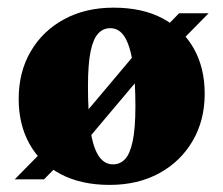

<svg xmlns="http://www.w3.org/2000/svg" viewBox="-20 -480 598 514"><path d="M19.5 0 114 -96 148 -105.5 369.5 -368.5 404 -387.5 459.5 -444.5H538.5L444 -348.5L410 -339L188.5 -76L154 -57L98 0ZM282.5 -40Q301.5 -40 314.8 -54Q328 -68 335.2 -102Q342.5 -136 342.5 -195.5Q342.5 -264.5 335.5 -310.8Q328.5 -357 314 -380.8Q299.5 -404.5 275 -404.5Q256 -404.5 242.8 -390.2Q229.5 -376 222.5 -342.2Q215.5 -308.5 215.5 -249Q215.5 -180 222 -133.5Q228.5 -87 243.5 -63.5Q258.5 -40 282.5 -40ZM273.5 15Q197 15 142.2 -14Q87.5 -43 58.8 -95Q30 -147 30 -215Q30 -287 62 -342Q94 -397 151.2 -428.2Q208.5 -459.5 284 -459.5Q361.5 -459.5 415.8 -430.5Q470 -401.5 499 -349.8Q528 -298 528 -229Q528 -158 495.8 -102.8Q463.5 -47.5 406.2 -16.2Q349 15 273.5 15Z"/></svg>

Font: Newsreader 24pt ExtraBold
Style: Regular
Weight: 800
Designer: Hugues Gentile
Foundry: Production Type
Version: Version 1.003